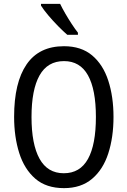

<svg xmlns="http://www.w3.org/2000/svg" viewBox="-20 -963 659 993"><path d="M567 -358Q567 -253 540 -169.5Q513 -86 456 -38Q399 10 311 10Q219 10 162.5 -39Q106 -88 79.5 -171.5Q53 -255 53 -359Q53 -536 117.5 -630Q182 -724 311 -724Q400 -724 456.5 -676.5Q513 -629 540 -546Q567 -463 567 -358ZM143 -358Q143 -217 184.5 -142Q226 -67 310 -67Q394 -67 435 -141Q476 -215 476 -358Q476 -500 435 -573.5Q394 -647 311 -647Q226 -647 184.5 -573Q143 -499 143 -358ZM291 -943Q302 -920 318 -892.5Q334 -865 351 -839Q368 -813 383 -794V-783H328Q308 -800 280.5 -828Q253 -856 229 -884.5Q205 -913 192 -934V-943Z"/></svg>

Font: Noto Sans Thai Cond
Style: Regular
Weight: 400
Width: 3
Designer: Monotype Design Team
Foundry: Monotype Imaging Inc.
Version: Version 2.002; ttfautohint (v1.8.4.7-5d5b)